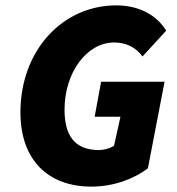

<svg xmlns="http://www.w3.org/2000/svg" viewBox="-20 -682 660 714"><path d="M320 12C404 12 480 -18 530 -56L592 -378H356L332 -248H428L404 -140C389 -130 367 -124 348 -124C256 -124 220 -180 220 -274C220 -414 304 -524 404 -524C444 -524 482 -510 510 -472L598 -568C560 -630 492 -662 412 -662C214 -662 56 -496 56 -264C56 -88 158 12 320 12Z"/></svg>

Font: Source Sans Pro Black
Style: Italic
Weight: 900
Italic angle: -11°
Designer: Paul D. Hunt
Foundry: Adobe Systems Incorporated
Version: Version 3.006;hotconv 1.0.111;makeotfexe 2.5.65597